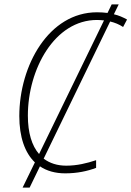

<svg xmlns="http://www.w3.org/2000/svg" viewBox="-20 -780 599 875"><path d="M83 75H115L162 -22C193 -1 232 10 277 10C332 10 378 0 418 -15V-50C376 -36 331 -25 282 -25C241 -25 207 -36 179 -57L482 -682C503 -677 523 -669 541 -657L559 -691C541 -701 521 -710 499 -715L521 -760H489L470 -721C455 -723 439 -724 422 -724C203 -724 68 -482 68 -251C68 -156 93 -84 139 -40ZM107 -253C107 -465 229 -689 422 -689C433 -689 443 -688 454 -687L158 -78C125 -116 107 -175 107 -253Z"/></svg>

Font: Noto Sans SemiCondensed ExtraLight
Style: Italic
Weight: 200
Width: 4
Italic angle: -12°
Designer: Monotype Design Team
Foundry: Monotype Imaging Inc.
Version: Version 2.013